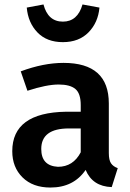

<svg xmlns="http://www.w3.org/2000/svg" viewBox="-20 -826 583 861"><path d="M206 15Q127 15 81 -30.5Q35 -76 35 -148Q35 -321 276 -325H342V-355Q342 -407 318 -427Q294 -447 243 -447Q189 -447 103 -419L73 -506Q175 -544 265 -544Q468 -544 468 -362V-140Q468 -108 478 -93.5Q488 -79 508 -72L481 13Q395 10 364 -64Q310 15 206 15ZM240 -78Q308 -78 342 -143V-250H289Q165 -250 165 -158Q165 -82 240 -78ZM262 -637Q190 -637 148 -680.5Q106 -724 100 -792L175 -806Q195 -729 262 -729Q328 -729 350 -806L426 -792Q420 -725 377 -681Q334 -637 262 -637Z"/></svg>

Font: Trujillo Medium
Style: Regular
Weight: 500
Designer: Fira Sans original fonts by bBox Type GmbH, Carrois Corporate GbR, & Edenspiekermann AG / Changes by Cristiano Sobral
Foundry: Fira Sans original fonts by bBox Type GmbH, Carrois Corporate GbR, & Edenspiekermann AG / Changes by Cristiano Sobral
Version: Version 4.301;October 17, 2021;FontCreator 14.0.0.2814 64-bi